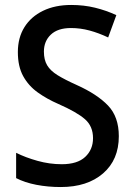

<svg xmlns="http://www.w3.org/2000/svg" viewBox="-20 -795 541 774"><path d="M459 -246Q459 -151 395.5 -96Q332 -41 225 -41Q173 -41 126.5 -50Q80 -59 45 -77V-179Q83 -160 131.5 -146.5Q180 -133 229 -133Q292 -133 323.5 -162.5Q355 -192 355 -238Q355 -286 322.5 -314.5Q290 -343 215 -376Q169 -396 132 -422.5Q95 -449 73.5 -488Q52 -527 52 -585Q52 -643 78.5 -685.5Q105 -728 153.5 -751.5Q202 -775 267 -775Q318 -775 363 -764Q408 -753 449 -734L416 -644Q378 -662 341 -672Q304 -682 266 -682Q213 -682 185 -655.5Q157 -629 157 -587Q157 -554 170 -532Q183 -510 212 -492Q241 -474 290 -452Q372 -415 415.5 -369.5Q459 -324 459 -246Z"/></svg>

Font: Noto Sans Tamil UI SemiCondensed Medium
Style: Regular
Weight: 500
Width: 4
Designer: Jelle Bosma - Monotype Design Team
Foundry: Monotype Imaging Inc.
Version: Version 2.004; ttfautohint (v1.8.4.7-5d5b)